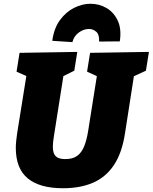

<svg xmlns="http://www.w3.org/2000/svg" viewBox="-20 -986 812 1021"><path d="M459 -705 772 -710 756 -610 673 -572 695 -600 645 -279Q629 -173 586 -108.5Q543 -44 475 -14.5Q407 15 315 15Q191 15 127.5 -37.5Q64 -90 64 -200Q64 -217 66 -236Q68 -255 71 -276L123 -600L139 -573L68 -605L84 -705L391 -710L375 -610L298 -572L320 -600L267 -264Q264 -247 262.5 -232Q261 -217 261 -205Q261 -171 276 -155.5Q291 -140 327 -140Q366 -140 389.5 -156.5Q413 -173 427 -206.5Q441 -240 449 -291L498 -600L517 -571L443 -605ZM461 -966Q508 -966 547 -943Q586 -920 606.5 -875.5Q627 -831 617 -766L507 -765Q509 -802 492 -817Q475 -832 453 -832Q425 -832 399 -813Q373 -794 365 -762L258 -769Q267 -836 299 -879.5Q331 -923 374.5 -944.5Q418 -966 461 -966Z"/></svg>

Font: Bitter Thin Black
Style: Italic
Weight: 900
Italic angle: -9°
Version: Version 3.020